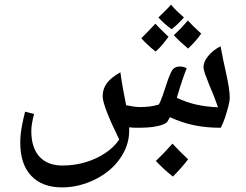

<svg xmlns="http://www.w3.org/2000/svg" viewBox="-20 -555 1069 834"><path d="M250 259Q163 259 115.5 208.5Q68 158 68 65Q68 46 70 27.5Q72 9 76.5 -14.5Q81 -38 89 -70L128 -60Q116 -14 116 14Q116 86 151 125Q186 164 252 164Q303 164 350.5 150Q398 136 436.5 110.5Q475 85 498 51Q464 -18 445 -66.5Q426 -115 426 -137Q426 -169 444 -193.5Q462 -218 503 -241Q505 -227 507.5 -209Q510 -191 515 -165Q520 -139 528 -98Q543 -95 558 -92.5Q573 -90 588 -90Q613 -90 631.5 -92.5Q650 -95 670 -101Q677 -113 687 -141Q698 -174 706 -198Q714 -222 720 -234Q727 -252 736.5 -259Q746 -266 762 -266Q778 -266 791 -258Q784 -242 773 -210Q762 -178 748 -130Q794 -109 835.5 -100Q877 -91 927 -89Q920 -110 910 -135.5Q900 -161 887 -191Q877 -216 870.5 -234.5Q864 -253 864 -264Q864 -287 884.5 -312Q905 -337 938 -354Q943 -327 950 -293Q957 -259 963 -233Q970 -201 974 -175Q978 -149 978 -129Q978 -117 972 -93.5Q966 -70 957.5 -44.5Q949 -19 939 0Q876 0 823 -11Q770 -22 718 -46L708 -28Q701 -15 663 -7Q645 -3 623.5 -1.5Q602 0 576 0Q567 0 558 -0.5Q549 -1 541 -2V14Q541 77 501.5 133.5Q462 190 394 224Q360 241 323.5 250Q287 259 250 259ZM656 -331Q636 -347 620.5 -361.5Q605 -376 594 -389Q607 -402 622.5 -418Q638 -434 655 -452Q661 -445 675.5 -430.5Q690 -416 712 -395Q701 -380 687.5 -363.5Q674 -347 656 -331ZM797 -344Q779 -359 763.5 -373.5Q748 -388 735 -402Q746 -412 761.5 -428Q777 -444 796 -466Q807 -454 821.5 -439.5Q836 -425 854 -409Q843 -393 829 -377Q815 -361 797 -344ZM726 -428Q710 -439 695.5 -452Q681 -465 668 -479Q685 -496 699 -509.5Q713 -523 723 -535Q733 -522 747 -508.5Q761 -495 779 -479Q763 -461 749 -448Q735 -435 726 -428ZM731 212Q707 193 689 176Q671 159 657 144Q679 123 696.5 104.5Q714 86 729 69Q761 103 797 137Q785 153 768.5 172Q752 191 731 212Z"/></svg>

Font: Noto Naskh Arabic Medium
Style: Regular
Weight: 500
Designer: Monotype Design Team, David Williams, Mohamad Dakak and Nizar Qandah
Foundry: Monotype Imaging Inc.
Version: Version 2.016